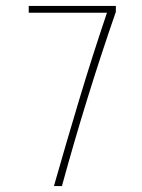

<svg xmlns="http://www.w3.org/2000/svg" viewBox="-20 -628 478 648"><path d="M162 0Q203 -144 247 -290.5Q291 -437 341 -585H77V-608H371V-588Q321 -444 275.5 -297Q230 -150 189 0Z"/></svg>

Font: Inconsolata SemiCondensed ExtraLight
Style: Regular
Weight: 200
Width: 4
Monospace: yes
Designer: Raph Levien, Cyreal, Brenton Simpson
Foundry: Raph Levien, Cyreal, Google
Version: Version 3.100; ttfautohint (v1.8.4.7-5d5b)